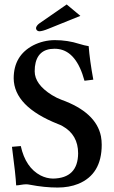

<svg xmlns="http://www.w3.org/2000/svg" viewBox="-20 -840 515 870"><path d="M282.2 -819.8 344.2 -768.1 200.2 -710Q171.9 -698.2 157.2 -698.2Q144 -700.2 143.1 -712.9Q145 -724.1 158.2 -733.9ZM381.8 -630.9Q386.7 -566.4 402.8 -479L362.8 -474.1Q327.1 -605.5 245.6 -617.7Q236.3 -619.1 227.1 -619.1Q147.9 -619.1 138.2 -538.1Q137.2 -527.3 137.2 -517.1Q137.2 -458 215.3 -409.2Q237.8 -395.5 257.8 -388.2Q415.5 -331.5 437.5 -222.2Q440.9 -203.1 440.9 -184.1Q440.9 -50.3 334.5 -6.8Q293 9.8 241.2 9.8Q181.6 9.8 115.7 -2.9Q105.5 -4.9 99.1 -4.9Q88.9 -4.9 74.2 -2.4Q61.5 0 53.2 0Q51.3 -44.9 34.2 -174.8L74.2 -178.2Q95.7 -80.6 164.1 -44.9Q191.4 -31.2 220.2 -30.8Q333 -32.7 334 -145Q334 -229.5 262.7 -269Q252.9 -274.4 243.2 -277.8Q43.5 -356.9 42 -484.9Q42 -588.4 130.9 -634.8Q176.3 -657.7 228 -658.2Q286.6 -658.2 339.4 -641.1Q362.8 -633.8 381.8 -630.9Z"/></svg>

Font: Linux Libertine O
Style: Semibold
Weight: 700
Designer: Philipp H. Poll
Foundry: Philipp H. Poll
Version: Version 5.0.0